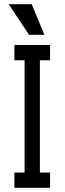

<svg xmlns="http://www.w3.org/2000/svg" viewBox="-20 -899 309 919"><path d="M219.7 -683.6Q219.7 -665 219.7 -610.4Q207 -610.4 170.9 -610.4Q170.9 -475.6 170.9 -73.2Q183.6 -73.2 219.7 -73.2Q219.7 -54.7 219.7 0Q176.8 0 48.8 0Q48.8 -18.6 48.8 -73.2Q60.5 -73.2 97.7 -73.2Q97.7 -208 97.7 -610.4Q85 -610.4 48.8 -610.4Q48.8 -628.9 48.8 -683.6Q91.8 -683.6 219.7 -683.6ZM119.1 -732.4Q94.7 -769.5 21.5 -878.9Q48.8 -878.9 131.8 -878.9Q146.5 -842.8 192.4 -732.4Q173.8 -732.4 119.1 -732.4Z"/></svg>

Font: ZAANS 2018
Style: Regular
Weight: 400
Designer: Counter Creatives
Version: Version 1.0 - 24-01-18